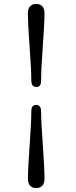

<svg xmlns="http://www.w3.org/2000/svg" viewBox="-20 -794 382 969"><path d="M187.5 -389Q187.5 -371 181.8 -363Q176 -355 163 -355Q151 -355 144.5 -363.2Q138 -371.5 138 -389Q138 -419 135.5 -463.2Q133 -507.5 129.5 -556.2Q126 -605 123.5 -650.5Q121 -696 121 -728.5Q121 -750 131.5 -762Q142 -774 162.5 -774Q183 -774 193.8 -762Q204.5 -750 204.5 -728.5Q204.5 -699 202 -654.2Q199.5 -609.5 196 -560.2Q192.5 -511 190 -465.8Q187.5 -420.5 187.5 -389ZM138 -231Q138 -248.5 144 -256.5Q150 -264.5 163 -264.5Q175 -264.5 181.2 -256.2Q187.5 -248 187.5 -231Q187.5 -200.5 190 -156.2Q192.5 -112 196 -63.2Q199.5 -14.5 202 31Q204.5 76.5 204.5 109.5Q204.5 130.5 193.8 142.8Q183 155 162.5 155Q142 155 131.5 142.8Q121 130.5 121 109.5Q121 79.5 123.5 35Q126 -9.5 129.5 -59Q133 -108.5 135.5 -153.8Q138 -199 138 -231Z"/></svg>

Font: Fraunces Medium
Style: Regular
Weight: 500
Version: Version 1.000;[b76b70a41]